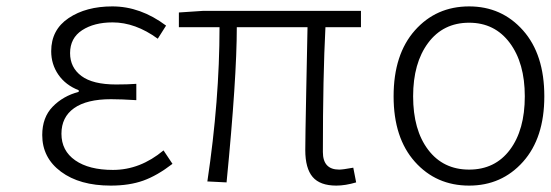

<svg xmlns="http://www.w3.org/2000/svg" viewBox="-20 -567 1721 600"><path d="M326 13Q229 13 170.5 -30.5Q112 -74 112 -145Q112 -200 144.5 -233.5Q177 -267 226 -280V-285Q185 -301 162.5 -333.5Q140 -366 140 -407Q140 -474 194.5 -510.5Q249 -547 331 -547Q419 -547 499 -487L473 -446Q403 -497 332 -497Q274 -497 236.5 -472.5Q199 -448 199 -401Q199 -356 234.5 -329.5Q270 -303 343 -303Q379 -303 406 -305V-254Q359 -257 327 -257Q251 -257 211.5 -229Q172 -201 172 -149Q172 -96 215 -66Q258 -36 333 -36Q418 -36 491 -97L519 -55Q471 -18 427.5 -2.5Q384 13 326 13Z M1031 13Q980 13 957 -14Q934 -41 934 -98Q934 -135 937 -283.5Q940 -432 941 -482H720Q720 -323 688 3L628 0Q666 -254 666 -482H539V-528L614 -533H1108V-482H997Q989 -329 989 -92Q989 -37 1040 -37Q1051 -37 1084 -43L1093 3Q1059 13 1031 13Z M1446 13Q1343 13 1276.5 -61.5Q1210 -136 1210 -266Q1210 -397 1276.5 -472Q1343 -547 1446 -547Q1548 -547 1614.5 -472Q1681 -397 1681 -266Q1681 -136 1614.5 -61.5Q1548 13 1446 13ZM1620 -266Q1620 -370 1573 -433Q1526 -496 1446 -496Q1365 -496 1318 -433Q1271 -370 1271 -266Q1271 -161 1318 -99Q1365 -37 1446 -37Q1527 -37 1573.5 -99Q1620 -161 1620 -266Z"/></svg>

Font: NotoSansHansLight
Style: Regular
Weight: 300
Designer: Ryoko NISHIZUKA  (kana & ideographs); Paul D. Hunt (Latin, Greek & Cyrillic); Wenlong ZHANG  (bopomofo); Sandoll Communi
Foundry: Adobe Systems Incorporated
Version: Version 1.00;December 8, 2021;FontCreator 13.0.0.2675 64-bit